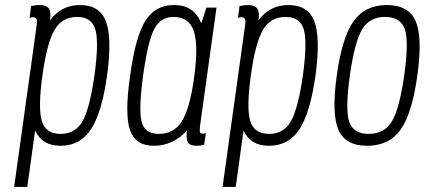

<svg xmlns="http://www.w3.org/2000/svg" viewBox="-20 -567 1681 760"><path d="M36 173H88L119 -50Q134 -19 158.5 -4.5Q183 10 220 10Q297 10 340 -55Q383 -120 404 -269Q424 -417 399.5 -482Q375 -547 297 -547Q260 -547 231 -532.5Q202 -518 178 -487Q183 -519 173.5 -533Q164 -547 136 -547Q128 -547 120.5 -546Q113 -545 103 -543L97 -496Q106 -499 110 -499Q120 -499 124 -492.5Q128 -486 126 -473ZM148 -269Q166 -398 196 -449Q226 -500 285 -500Q343 -500 357.5 -450.5Q372 -401 354 -269Q335 -137 306.5 -87Q278 -37 220 -37Q161 -37 145.5 -88Q130 -139 148 -269Z M797 -537 777 -475Q760 -513 734.5 -530Q709 -547 668 -547Q594 -547 555 -484Q516 -421 495 -267Q473 -115 494.5 -52.5Q516 10 589 10Q627 10 660.5 -5.5Q694 -21 720 -51Q716 -16 724 -3Q732 10 758 10Q766 10 772.5 9Q779 8 788 6L795 -40Q791 -39 788 -38.5Q785 -38 783 -38Q772 -38 771 -46.5Q770 -55 772 -70L837 -537ZM748 -257Q731 -136 699.5 -86.5Q668 -37 609 -37Q553 -37 540.5 -85.5Q528 -134 547 -272Q566 -406 591 -453Q616 -500 667 -500Q729 -500 747.5 -443Q766 -386 748 -257Z M861 173H913L944 -50Q959 -19 983.5 -4.5Q1008 10 1045 10Q1122 10 1165 -55Q1208 -120 1229 -269Q1249 -417 1224.5 -482Q1200 -547 1122 -547Q1085 -547 1056 -532.5Q1027 -518 1003 -487Q1008 -519 998.5 -533Q989 -547 961 -547Q953 -547 945.5 -546Q938 -545 928 -543L922 -496Q931 -499 935 -499Q945 -499 949 -492.5Q953 -486 951 -473ZM973 -269Q991 -398 1021 -449Q1051 -500 1110 -500Q1168 -500 1182.5 -450.5Q1197 -401 1179 -269Q1160 -137 1131.5 -87Q1103 -37 1045 -37Q986 -37 970.5 -88Q955 -139 973 -269Z M1313 -268Q1292 -117 1319.5 -53.5Q1347 10 1433 10Q1520 10 1565.5 -53.5Q1611 -117 1632 -268Q1653 -419 1625.5 -483Q1598 -547 1511 -547Q1425 -547 1379.5 -483Q1334 -419 1313 -268ZM1365 -269Q1384 -402 1413.5 -451Q1443 -500 1504 -500Q1566 -500 1582.5 -451Q1599 -402 1580 -269Q1561 -135 1531 -86Q1501 -37 1439 -37Q1378 -37 1362 -86Q1346 -135 1365 -269Z"/></svg>

Font: Secuela ExtLt
Style: Italic
Weight: 200
Italic angle: -8°
Designer: Fernando Haro
Foundry: deFharo
Version: Version 1.704